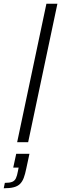

<svg xmlns="http://www.w3.org/2000/svg" viewBox="-37 -763 333 1030"><path d="M55 0 212 -743H271L114 0ZM-17 247 -11 218Q15 218 28.5 212.5Q42 207 48.5 193Q55 179 59 156L63 136H34L50 62H121L104 141Q98 171 90.5 191Q83 211 70.5 223.5Q58 236 37 241.5Q16 247 -17 247Z"/></svg>

Font: Saira Expanded Light
Style: Italic
Weight: 300
Width: 7
Italic angle: -12°
Designer: Hector Gatti with collaboration of the Omnibus-Type team
Foundry: Omnibus-Type
Version: Version 1.101